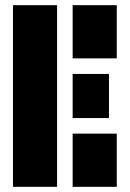

<svg xmlns="http://www.w3.org/2000/svg" viewBox="-20 -720 500 740"><path d="M30 0V-700H200V0ZM260 -495V-700H430V-495ZM260 0V-205H430V0ZM400 -435V-265H260V-435Z"/></svg>

Font: Promplate
Style: Bold
Weight: 400
Designer: Evgeny Tarasenko
Foundry: Evgeny Tarasenko
Version: Version 1.000